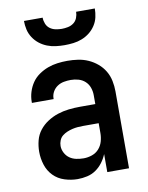

<svg xmlns="http://www.w3.org/2000/svg" viewBox="-84 -801 669 870"><g transform="rotate(-10 250.0 -366.0)"><path d="M203 8Q173 8 143 -1.5Q113 -11 92 -32.5Q71 -54 61.5 -83.5Q52 -113 52 -144Q52 -170 58.5 -195.5Q65 -221 81 -241.5Q97 -262 119.5 -276.5Q142 -291 166.5 -299Q191 -307 217 -310Q243 -313 269 -313H340V-354Q340 -372 334 -389Q328 -406 315 -418Q302 -430 284.5 -435Q267 -440 249 -440Q233 -440 217 -437Q201 -434 187.5 -425Q174 -416 166 -401.5Q158 -387 158 -371V-368H58V-373Q58 -396 65 -418.5Q72 -441 85 -460Q98 -479 117.5 -492.5Q137 -506 158.5 -514Q180 -522 203 -525Q226 -528 249 -528Q273 -528 297.5 -524.5Q322 -521 344.5 -511Q367 -501 386 -485Q405 -469 417.5 -448Q430 -427 435 -402.5Q440 -378 440 -354V0H340V-83Q332 -63 318.5 -45Q305 -27 287 -14.5Q269 -2 247 3Q225 8 203 8ZM246 -80Q265 -80 284 -86.5Q303 -93 316 -107.5Q329 -122 334.5 -141Q340 -160 340 -180V-225H269Q256 -225 243.5 -224Q231 -223 218.5 -220Q206 -217 194 -212Q182 -207 172 -199Q162 -191 157 -178.5Q152 -166 152 -153Q152 -137 160 -121.5Q168 -106 181.5 -96.5Q195 -87 212 -83.5Q229 -80 246 -80ZM250 -600Q230 -600 209.5 -602.5Q189 -605 170 -612.5Q151 -620 135 -632.5Q119 -645 107.5 -662.5Q96 -680 91.5 -700Q87 -720 87 -740H173Q173 -726 178.5 -712Q184 -698 195.5 -689.5Q207 -681 221.5 -678Q236 -675 250 -675Q264 -675 278.5 -678Q293 -681 304.5 -689.5Q316 -698 321.5 -712Q327 -726 327 -740H413Q413 -720 408.5 -700Q404 -680 392.5 -662.5Q381 -645 365 -632.5Q349 -620 330 -612.5Q311 -605 290.5 -602.5Q270 -600 250 -600Z"/></g></svg>

Font: Iosevka Semibold
Style: Regular
Weight: 600
Monospace: yes
Designer: Belleve Invis
Foundry: Belleve Invis
Version: Version 33.2.3; ttfautohint (v1.8.4)